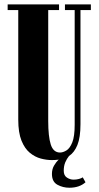

<svg xmlns="http://www.w3.org/2000/svg" viewBox="-20 -720 452 878"><path d="M216.5 12Q193 12 166.5 5Q140 -2 116.5 -21.2Q93 -40.5 78.2 -77Q63.5 -113.5 63.5 -173V-674H15V-700H250V-674H200.5V-167Q200.5 -95.5 212.2 -59Q224 -22.5 254.5 -22.5Q268 -22.5 283.8 -32Q299.5 -41.5 310.5 -68.8Q321.5 -96 321.5 -149.5V-674H277V-700H395.5V-674H348V-152Q348 -91.5 334 -57Q320 -22.5 295.5 -6.5Q285.5 6 278.5 22.2Q271.5 38.5 271.5 61Q271.5 82.5 286 92Q300.5 101.5 316 101.5Q329.5 101.5 340.5 98.5Q351.5 95.5 358.5 91L371 113.5Q343 138.5 297.5 138.5Q267.5 138.5 242.5 124.8Q217.5 111 217.5 75.5Q217.5 54 226.8 37.8Q236 21.5 248.5 10Q234 12 216.5 12Z"/></svg>

Font: Imbue 50pt ExtraBold
Style: Regular
Weight: 800
Designer: Tyler Finck
Foundry: Etcetera Type Company
Version: Version 1.102; ttfautohint (v1.8.3)